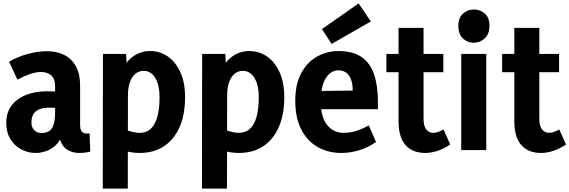

<svg xmlns="http://www.w3.org/2000/svg" viewBox="-20 -888 3369 1136"><path d="M330 -114H354Q345 -69 320 -40Q295 -11 261 3Q227 17 191 17Q146 17 106 -4Q66 -25 41.5 -65Q17 -105 17 -162Q17 -249 83.5 -298.5Q150 -348 264 -348Q284 -348 316.5 -346.5Q349 -345 372 -340V-244Q347 -248 324.5 -249.5Q302 -251 273 -251Q237 -251 213 -241.5Q189 -232 177.5 -212.5Q166 -193 166 -162Q166 -134 183 -117.5Q200 -101 225 -101Q254 -101 271.5 -113Q289 -125 297.5 -152Q306 -179 306 -223V-377Q306 -422 283 -442Q260 -462 222 -462Q192 -462 156 -449.5Q120 -437 83 -417L34 -523Q83 -552 143 -568.5Q203 -585 257 -585Q317 -585 361 -562.5Q405 -540 429.5 -495Q454 -450 454 -382V-151Q454 -123 463 -110.5Q472 -98 494 -98Q497 -98 501.5 -98Q506 -98 510 -99L514 9Q498 13 481.5 15Q465 17 451 17Q397 17 363.5 -13.5Q330 -44 330 -114Z M588 228 589 -569H726L735 -421H685Q708 -506 757 -546Q806 -586 868 -586Q926 -586 972.5 -554Q1019 -522 1047 -461Q1075 -400 1075 -314Q1075 -209 1042 -135Q1009 -61 949 -22Q889 17 807 17Q760 17 715 3.5Q670 -10 617 -38L731 -118Q752 -110 771 -106Q790 -102 806 -102Q848 -102 874 -128Q900 -154 912 -201.5Q924 -249 924 -312Q924 -365 911.5 -399.5Q899 -434 878 -451.5Q857 -469 830 -469Q804 -469 783 -453Q762 -437 749.5 -404.5Q737 -372 737 -323L736 228Z M1175 228 1176 -569H1313L1322 -421H1272Q1295 -506 1344 -546Q1393 -586 1455 -586Q1513 -586 1559.5 -554Q1606 -522 1634 -461Q1662 -400 1662 -314Q1662 -209 1629 -135Q1596 -61 1536 -22Q1476 17 1394 17Q1347 17 1302 3.5Q1257 -10 1204 -38L1318 -118Q1339 -110 1358 -106Q1377 -102 1393 -102Q1435 -102 1461 -128Q1487 -154 1499 -201.5Q1511 -249 1511 -312Q1511 -365 1498.5 -399.5Q1486 -434 1465 -451.5Q1444 -469 1417 -469Q1391 -469 1370 -453Q1349 -437 1336.5 -404.5Q1324 -372 1324 -323L1323 228Z M2000 17Q1921 17 1859 -18.5Q1797 -54 1762 -123Q1727 -192 1727 -291Q1727 -391 1762.5 -456Q1798 -521 1856.5 -553.5Q1915 -586 1983 -586Q2067 -586 2118.5 -551Q2170 -516 2193 -448.5Q2216 -381 2216 -285V-242H1810L1812 -349L2067 -352Q2067 -382 2061 -404.5Q2055 -427 2044 -442Q2033 -457 2017.5 -464.5Q2002 -472 1982 -472Q1938 -472 1908 -426Q1878 -380 1878 -286Q1878 -195 1915.5 -148.5Q1953 -102 2013 -102Q2050 -102 2086 -113Q2122 -124 2162 -146L2205 -48Q2156 -14 2103.5 1.5Q2051 17 2000 17ZM1942 -628 1885 -716 2102 -868 2174 -761Z M2496 17Q2421 17 2379.5 -29.5Q2338 -76 2338 -172V-723H2486V-184Q2486 -143 2502 -122.5Q2518 -102 2544 -102Q2557 -102 2572.5 -107.5Q2588 -113 2604 -122L2644 -33Q2605 -7 2567.5 5Q2530 17 2496 17ZM2266 -461V-569H2603V-461Z M2709 0V-569H2857V0ZM2783 -635Q2747 -635 2719.5 -660Q2692 -685 2692 -735Q2692 -784 2720 -808Q2748 -832 2784 -832Q2820 -832 2848 -808Q2876 -784 2876 -735Q2876 -686 2847.5 -660.5Q2819 -635 2783 -635Z M3181 17Q3106 17 3064.5 -29.5Q3023 -76 3023 -172V-723H3171V-184Q3171 -143 3187 -122.5Q3203 -102 3229 -102Q3242 -102 3257.5 -107.5Q3273 -113 3289 -122L3329 -33Q3290 -7 3252.5 5Q3215 17 3181 17ZM2951 -461V-569H3288V-461Z"/></svg>

Font: Yaldevi ExtraLight
Style: Regular
Weight: 200
Designer: Sol Matas, Rajitha Manaperi, Kosala Senevirathne
Foundry: Mooniak
Version: Version 1.100